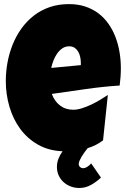

<svg xmlns="http://www.w3.org/2000/svg" viewBox="-20 -727 617 937"><path d="M472.7 139.6Q451.2 160.2 424.3 175.3Q397.5 190.4 367.2 190.4Q344.7 190.4 325 182.9Q305.2 175.3 290.3 161.9Q275.4 148.4 266.6 129.6Q257.8 110.8 257.8 87.9Q257.8 66.4 265.4 47.4Q272.9 28.3 285.2 11.2Q216.3 8.3 164.6 -21.5Q112.8 -51.3 78.1 -98.9Q43.5 -146.5 25.9 -206.8Q8.3 -267.1 8.3 -331.1Q8.3 -376.5 16.6 -421.9Q24.9 -467.3 41.7 -509.3Q58.6 -551.3 84.2 -587.2Q109.9 -623 144 -649.9Q178.2 -676.8 221.4 -691.9Q264.6 -707 316.9 -707Q360.4 -707 396.2 -695.1Q432.1 -683.1 460.2 -661.9Q488.3 -640.6 509 -611.3Q529.8 -582 543.2 -547.1Q556.6 -512.2 563.2 -473.4Q569.8 -434.6 569.8 -394.5Q569.8 -352.1 564 -309.6Q480.5 -304.2 397.9 -292.2Q315.4 -280.3 232.9 -268.6Q245.6 -233.4 272.7 -212.4Q299.8 -191.4 337.4 -191.4Q356.9 -191.4 380.1 -198.7Q403.3 -206.1 426.3 -217Q449.2 -228 470.2 -240.7Q491.2 -253.4 506.3 -263.7L482.9 -42Q449.7 -16.6 407.7 -3.9Q399.9 5.9 392.1 16.6Q384.3 27.3 378.2 37.6Q372.1 47.9 368.2 57.1Q364.3 66.4 364.3 73.2Q364.3 82 370.6 87.9Q377 93.8 385.7 93.8Q395.5 93.8 407.2 86.2Q418.9 78.6 424.8 70.3ZM374.5 -419.9Q374.5 -433.6 371.6 -448Q368.7 -462.4 362.1 -474.1Q355.5 -485.8 344.7 -493.4Q334 -501 317.9 -501Q298.3 -501 283.4 -490.5Q268.6 -480 257.8 -464.1Q247.1 -448.2 240.2 -429.7Q233.4 -411.1 230 -395.5L374.5 -409.2Z"/></svg>

Font: Luckiest Guy RUS-BEL-UKR
Style: Regular
Weight: 400
Designer: Astigmatic (AOETI)
Foundry: Astigmatic (AOETI)
Version: Version 1.00 March 11, 2019, initial release